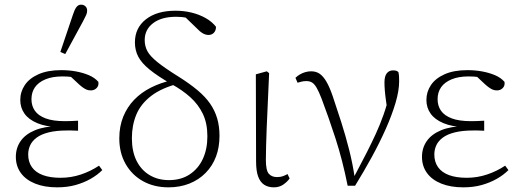

<svg xmlns="http://www.w3.org/2000/svg" viewBox="-20 -791 2235 824"><path d="M225 13Q171 13 131 -3Q91 -19 69.5 -48.5Q48 -78 48 -118Q48 -156 68.5 -185.5Q89 -215 130 -232Q171 -249 232 -250V-245Q177 -247 140 -262.5Q103 -278 85 -303.5Q67 -329 67 -362Q67 -397 86.5 -426Q106 -455 145.5 -472.5Q185 -490 243 -490Q276 -490 306 -484.5Q336 -479 361 -468.5Q386 -458 402 -440Q405 -424 395 -413.5Q385 -403 370 -403Q360 -403 352.5 -406Q345 -409 337 -414.5Q329 -420 319 -429L274 -471L324 -467L330 -452Q306 -458 288.5 -460.5Q271 -463 248 -463Q205 -463 175 -450.5Q145 -438 130 -416.5Q115 -395 115 -365Q115 -337 129.5 -316Q144 -295 175.5 -283Q207 -271 259 -271Q271 -271 284 -271.5Q297 -272 315 -273V-230Q297 -231 287 -231Q277 -231 268 -231Q222 -231 189.5 -223Q157 -215 137.5 -200.5Q118 -186 109.5 -167.5Q101 -149 101 -128Q101 -96 117 -73.5Q133 -51 164 -39.5Q195 -28 240 -28Q285 -28 327 -42Q369 -56 405 -80L419 -61Q398 -40 369 -23.5Q340 -7 304.5 3Q269 13 225 13ZM239 -568 293 -728Q300 -750 308 -760.5Q316 -771 328 -771Q339 -771 346.5 -764Q354 -757 354 -746Q354 -736 350 -727Q346 -718 336 -699L260 -559Z M703 13Q641 13 593.5 -13.5Q546 -40 519 -87.5Q492 -135 492 -197Q492 -249 509 -290.5Q526 -332 556 -363Q586 -394 627.5 -415Q669 -436 719 -447V-456L749 -433Q674 -414 629 -379.5Q584 -345 565 -299Q546 -253 546 -198Q546 -141 566 -101Q586 -61 622 -39.5Q658 -18 705 -18Q757 -18 794 -42.5Q831 -67 850.5 -109Q870 -151 870 -206Q870 -262 850.5 -302.5Q831 -343 796.5 -374Q762 -405 716 -430Q657 -464 622.5 -492Q588 -520 573.5 -547.5Q559 -575 559 -609Q559 -671 606 -708Q653 -745 733 -745Q769 -745 802 -737Q835 -729 862.5 -713.5Q890 -698 907 -676Q907 -660 898 -650.5Q889 -641 875 -641Q862 -641 849.5 -648.5Q837 -656 823 -671L765 -727L820 -719L825 -700Q806 -710 783.5 -714.5Q761 -719 736 -719Q673 -719 637 -691.5Q601 -664 601 -619Q601 -593 612.5 -571.5Q624 -550 655.5 -524.5Q687 -499 748 -461Q794 -432 827.5 -404Q861 -376 881.5 -346.5Q902 -317 912 -283Q922 -249 922 -208Q922 -159 907 -119Q892 -79 862.5 -49Q833 -19 792.5 -3Q752 13 703 13Z M1155 13Q1131 13 1114 2Q1097 -9 1088 -33Q1079 -57 1079 -99L1078 -472L1125 -485L1135 -477Q1132 -400 1129 -342Q1126 -284 1124.5 -240.5Q1123 -197 1122 -164.5Q1121 -132 1121 -105Q1121 -60 1133.5 -45.5Q1146 -31 1169 -31Q1184 -31 1194.5 -35Q1205 -39 1214 -44L1223 -25Q1213 -11 1196 1Q1179 13 1155 13Z M1472 6Q1450 -104 1420 -196.5Q1390 -289 1360 -368Q1348 -399 1338.5 -415Q1329 -431 1319 -437Q1309 -443 1295 -443Q1283 -443 1273.5 -440.5Q1264 -438 1257 -436L1248 -457Q1256 -465 1267 -471.5Q1278 -478 1290.5 -481.5Q1303 -485 1315 -485Q1337 -485 1352.5 -474Q1368 -463 1381.5 -439.5Q1395 -416 1408 -378Q1426 -325 1444.5 -267Q1463 -209 1478.5 -148Q1494 -87 1503 -24H1495L1511 -54Q1535 -99 1555 -138.5Q1575 -178 1593 -217Q1611 -256 1626.5 -300Q1642 -344 1655 -399L1645 -299Q1640 -334 1636.5 -359Q1633 -384 1631.5 -403Q1630 -422 1630 -437Q1630 -464 1640 -476.5Q1650 -489 1667 -489Q1676 -489 1681.5 -487Q1687 -485 1690 -481Q1692 -472 1692.5 -462.5Q1693 -453 1693 -442Q1693 -402 1677.5 -349.5Q1662 -297 1635.5 -237.5Q1609 -178 1575 -116Q1541 -54 1504 6Z M1968 13Q1914 13 1874 -3Q1834 -19 1812.5 -48.5Q1791 -78 1791 -118Q1791 -156 1811.5 -185.5Q1832 -215 1873 -232Q1914 -249 1975 -250V-245Q1920 -247 1883 -262.5Q1846 -278 1828 -303.5Q1810 -329 1810 -362Q1810 -397 1829.5 -426Q1849 -455 1888.5 -472.5Q1928 -490 1986 -490Q2019 -490 2049 -484.5Q2079 -479 2104 -468.5Q2129 -458 2145 -440Q2148 -424 2138 -413.5Q2128 -403 2113 -403Q2103 -403 2095.5 -406Q2088 -409 2080 -414.5Q2072 -420 2062 -429L2017 -471L2067 -467L2073 -452Q2049 -458 2031.5 -460.5Q2014 -463 1991 -463Q1948 -463 1918 -450.5Q1888 -438 1873 -416.5Q1858 -395 1858 -365Q1858 -337 1872.5 -316Q1887 -295 1918.5 -283Q1950 -271 2002 -271Q2014 -271 2027 -271.5Q2040 -272 2058 -273V-230Q2040 -231 2030 -231Q2020 -231 2011 -231Q1965 -231 1932.5 -223Q1900 -215 1880.5 -200.5Q1861 -186 1852.5 -167.5Q1844 -149 1844 -128Q1844 -96 1860 -73.5Q1876 -51 1907 -39.5Q1938 -28 1983 -28Q2028 -28 2070 -42Q2112 -56 2148 -80L2162 -61Q2141 -40 2112 -23.5Q2083 -7 2047.5 3Q2012 13 1968 13Z"/></svg>

Font: Source Serif 4 18pt Light
Style: Regular
Weight: 300
Designer: Frank Grießhammer
Foundry: Adobe Systems Incorporated
Version: Version 4.004;hotconv 1.0.116;makeotfexe 2.5.65601